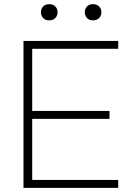

<svg xmlns="http://www.w3.org/2000/svg" viewBox="-20 -904 643 924"><path d="M93 0V-707H549V-669H135V-370H507V-332H135V-38H549V0ZM427 -806Q409 -806 398.5 -817.5Q388 -829 388 -845Q388 -861 398.5 -872.5Q409 -884 427 -884Q446 -884 457 -873Q468 -862 468 -845Q468 -828 457 -817Q446 -806 427 -806ZM216 -806Q198 -806 187.5 -817.5Q177 -829 177 -845Q177 -861 187.5 -872.5Q198 -884 216 -884Q235 -884 246 -873Q257 -862 257 -845Q257 -828 246 -817Q235 -806 216 -806Z"/></svg>

Font: Onest Thin
Style: Regular
Weight: 250
Designer: Dmitri Voloshin, Andrey Kudryavtsev
Foundry: Dmitri Voloshin, Andrey Kudryavtsev
Version: Version 1.000;gftools[0.9.33]